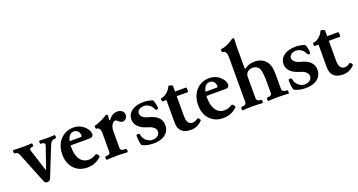

<svg xmlns="http://www.w3.org/2000/svg" viewBox="-43 -1343 3678 1971"><g transform="rotate(-20 1796.0 -357.0)"><path d="M224 11Q211.6 11 202.8 5Q194 -1 189 -14L55 -348Q48 -366 35.5 -374.5Q23 -383 6 -383Q2 -383 0.5 -391.8Q-1 -400.5 0.5 -409.2Q2 -418 6 -418Q32 -417 56.5 -416Q81 -415 106 -415Q132.1 -415 157.1 -416Q182 -417 207 -418Q212 -418 213.5 -409.3Q215 -400.7 213.5 -391.8Q212 -383 207 -383Q185 -383 176 -374Q167 -365.1 174 -348L249 -114H254L334 -345Q348 -383 291.8 -383Q288 -383 286.5 -391.8Q285 -400.5 286.5 -409.2Q288 -418 292 -418Q311.7 -417 332.6 -416Q353.5 -415 374.5 -415Q394.2 -415 415.1 -416Q436 -417 456 -418Q461 -418 462.5 -409.3Q464 -400.7 462.5 -391.8Q461 -383 456 -383Q432.2 -383 417.2 -374Q402.2 -365 395 -348L263 -19Q251 11 224 11Z M661 11Q602 11 557 -16Q512 -43 487.5 -91Q463 -139 463 -203Q463 -268 488.5 -318Q514 -368 559.5 -396.5Q605 -425 663 -425Q701 -425 735 -410Q769 -395 793 -367Q809 -349 817 -331.5Q825 -314 825 -299Q825 -262 781 -262H540V-306H698Q716 -306 716 -318Q716 -333 711.5 -345.5Q707 -358 698.5 -367Q690 -376 679 -381Q668 -386 654 -386Q635 -386 620.5 -376.5Q606 -367 596 -348.5Q586 -330 580.5 -303.5Q575 -277 575 -244Q575 -185 590 -144Q605 -103 633.5 -81.5Q662 -60 703 -60Q723 -60 743.5 -67Q764 -74 785 -87Q791 -91 799.5 -83.5Q808 -76 814 -66Q820 -56 816 -52Q786 -21 747 -5Q708 11 661 11Z M874 4Q870 4 868.5 -5Q867 -14 868.5 -23.5Q870 -33 874 -33Q900 -33 913 -40Q926 -47 926 -66V-268Q926 -333 881 -333Q877 -333 875.5 -342Q874 -351 875.5 -360Q877 -369 881 -369Q892 -369 910.5 -375.5Q929 -382 949.5 -391.5Q970 -401 986.5 -410Q1003 -419 1010 -424Q1018 -431 1026 -431Q1040 -431 1041 -421Q1040 -408 1039 -395Q1038 -382 1038 -368L1045 -366Q1067 -397 1091 -411Q1115 -425 1144 -425Q1173 -425 1194 -409Q1215 -393 1215 -367Q1215 -342 1200 -325.5Q1185 -309 1165 -309Q1152 -309 1140 -315Q1128 -321 1115 -334Q1110 -339 1104 -342Q1098 -345 1091 -345Q1076 -345 1064 -330.5Q1052 -316 1045 -295.5Q1038 -275 1038 -255V-66Q1038 -47 1053 -40Q1068 -33 1099 -33Q1104 -33 1105.5 -23.5Q1107 -14 1105.5 -5Q1104 4 1099 4Q1071 2 1043 1Q1015 0 987 0Q959 0 931 1Q903 2 874 4Z M1383 11Q1310 11 1260 -18Q1256 -29 1252.5 -44.5Q1249 -60 1247.5 -80.5Q1246 -101 1246 -126Q1246 -135 1263 -135Q1283 -135 1283 -127Q1286 -99 1301 -76.5Q1316 -54 1339 -41Q1362 -28 1389 -28Q1412 -28 1429.5 -36Q1447 -44 1457 -58Q1467 -72 1467 -90Q1467 -116 1445.5 -135.5Q1424 -155 1383 -166Q1341 -178 1312 -197Q1283 -216 1268 -241.5Q1253 -267 1253 -298Q1253 -337 1275 -365.5Q1297 -394 1337 -409.5Q1377 -425 1431 -425Q1457 -425 1483 -420Q1509 -415 1530 -407Q1541 -382 1545.5 -358.5Q1550 -335 1550 -314Q1550 -305 1535 -305Q1521 -305 1519 -310Q1510 -333 1495 -350Q1480 -367 1460.5 -376Q1441 -385 1419 -385Q1387 -385 1366 -369Q1345 -353 1345 -330Q1345 -315 1355 -301Q1365 -287 1383.5 -276.5Q1402 -266 1427 -260Q1473 -249 1502.5 -230Q1532 -211 1546.5 -185Q1561 -159 1561 -125Q1561 -83 1539.5 -52.5Q1518 -22 1478.5 -5.5Q1439 11 1383 11Z M1791 11Q1727 11 1693 -21Q1659 -53 1659 -114V-364H1617Q1612 -364 1610.5 -373Q1609 -382 1610.5 -391Q1612 -400 1617 -400Q1637 -400 1659.5 -413.5Q1682 -427 1700 -447.5Q1718 -468 1726 -489Q1728 -494 1735 -493.5Q1742 -493 1750 -490Q1758 -488 1765 -484.5Q1772 -481 1772 -476V-415H1892Q1897 -415 1898.5 -402.5Q1900 -390 1898.5 -377Q1897 -364 1892 -364H1772V-146Q1772 -115 1779 -94Q1786 -73 1800 -63Q1814 -53 1835 -53Q1850 -53 1863 -58.5Q1876 -64 1892 -76Q1897 -80 1904.5 -73Q1912 -66 1917 -57Q1922 -48 1918 -44Q1889 -15 1859 -2Q1829 11 1791 11Z M2145 11Q2086 11 2041 -16Q1996 -43 1971.5 -91Q1947 -139 1947 -203Q1947 -268 1972.5 -318Q1998 -368 2043.5 -396.5Q2089 -425 2147 -425Q2185 -425 2219 -410Q2253 -395 2277 -367Q2293 -349 2301 -331.5Q2309 -314 2309 -299Q2309 -262 2265 -262H2024V-306H2182Q2200 -306 2200 -318Q2200 -333 2195.5 -345.5Q2191 -358 2182.5 -367Q2174 -376 2163 -381Q2152 -386 2138 -386Q2119 -386 2104.5 -376.5Q2090 -367 2080 -348.5Q2070 -330 2064.5 -303.5Q2059 -277 2059 -244Q2059 -185 2074 -144Q2089 -103 2117.5 -81.5Q2146 -60 2187 -60Q2207 -60 2227.5 -67Q2248 -74 2269 -87Q2275 -91 2283.5 -83.5Q2292 -76 2298 -66Q2304 -56 2300 -52Q2270 -21 2231 -5Q2192 11 2145 11Z M2359 4Q2355 4 2353.5 -5.1Q2352 -14.2 2353.5 -23.6Q2355 -33 2359 -33Q2413 -33 2413 -67V-560Q2413 -627 2368 -627Q2364 -627 2362.5 -636Q2361 -645 2362.5 -654Q2364 -663 2368 -663Q2384 -663 2408 -671Q2432 -679 2456 -691Q2480 -703 2496 -716Q2508 -725 2517 -725Q2529 -725 2529 -712Q2527 -685 2526 -669Q2525 -653 2525 -636V-392L2533 -389Q2556 -407 2583 -416Q2610 -425 2641 -425Q2732 -425 2776 -357Q2791 -333 2797 -304.5Q2803 -276 2803 -223V-70Q2803 -33 2860 -33Q2864 -33 2865.5 -23.8Q2867 -14.5 2865.5 -5.2Q2864 4 2860 4Q2838 2 2811 1Q2784 0 2750 0Q2716 0 2689.3 1Q2662.7 2 2640 4Q2636 4 2634.5 -4.9Q2633 -13.8 2634.5 -23.4Q2636 -33 2640 -33Q2691 -33 2691 -64V-173Q2691 -232 2687 -270Q2683 -308 2675 -327Q2666 -349 2646.7 -360.5Q2627.4 -372 2601.2 -372Q2579 -372 2561.5 -363Q2544 -354 2534.5 -338.4Q2525 -322.8 2525 -301.9V-70Q2525 -33 2575 -33Q2580 -33 2581.5 -23.4Q2583 -13.8 2581.5 -4.9Q2580 4 2575 4Q2553.4 2 2527.2 1Q2501 0 2467.5 0Q2434 0 2407.5 1Q2381 2 2359 4Z M3045 11Q2972 11 2922 -18Q2918 -29 2914.5 -44.5Q2911 -60 2909.5 -80.5Q2908 -101 2908 -126Q2908 -135 2925 -135Q2945 -135 2945 -127Q2948 -99 2963 -76.5Q2978 -54 3001 -41Q3024 -28 3051 -28Q3074 -28 3091.5 -36Q3109 -44 3119 -58Q3129 -72 3129 -90Q3129 -116 3107.5 -135.5Q3086 -155 3045 -166Q3003 -178 2974 -197Q2945 -216 2930 -241.5Q2915 -267 2915 -298Q2915 -337 2937 -365.5Q2959 -394 2999 -409.5Q3039 -425 3093 -425Q3119 -425 3145 -420Q3171 -415 3192 -407Q3203 -382 3207.5 -358.5Q3212 -335 3212 -314Q3212 -305 3197 -305Q3183 -305 3181 -310Q3172 -333 3157 -350Q3142 -367 3122.5 -376Q3103 -385 3081 -385Q3049 -385 3028 -369Q3007 -353 3007 -330Q3007 -315 3017 -301Q3027 -287 3045.5 -276.5Q3064 -266 3089 -260Q3135 -249 3164.5 -230Q3194 -211 3208.5 -185Q3223 -159 3223 -125Q3223 -83 3201.5 -52.5Q3180 -22 3140.5 -5.5Q3101 11 3045 11Z M3453 11Q3389 11 3355 -21Q3321 -53 3321 -114V-364H3279Q3274 -364 3272.5 -373Q3271 -382 3272.5 -391Q3274 -400 3279 -400Q3299 -400 3321.5 -413.5Q3344 -427 3362 -447.5Q3380 -468 3388 -489Q3390 -494 3397 -493.5Q3404 -493 3412 -490Q3420 -488 3427 -484.5Q3434 -481 3434 -476V-415H3554Q3559 -415 3560.5 -402.5Q3562 -390 3560.5 -377Q3559 -364 3554 -364H3434V-146Q3434 -115 3441 -94Q3448 -73 3462 -63Q3476 -53 3497 -53Q3512 -53 3525 -58.5Q3538 -64 3554 -76Q3559 -80 3566.5 -73Q3574 -66 3579 -57Q3584 -48 3580 -44Q3551 -15 3521 -2Q3491 11 3453 11Z"/></g></svg>

Font: Junicode VF
Style: Regular
Weight: 400
Designer: Peter S. Baker
Version: Version 2.213